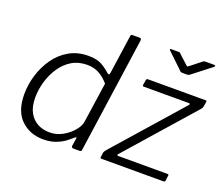

<svg xmlns="http://www.w3.org/2000/svg" viewBox="-122 -928 1312 1123"><g transform="rotate(20 534.0 -366.0)"><path d="M426 0Q420 0 416.5 -3.5Q413 -7 414 -13L421 -59Q423 -67 420 -67.5Q417 -68 409 -61Q398 -51 376 -34Q354 -17 320 -3.5Q286 10 241 10Q157 10 102 -43Q47 -96 47 -201Q47 -261 65 -320.5Q83 -380 118 -430Q153 -480 205 -510Q257 -540 325 -540Q378 -540 409 -522Q440 -504 461 -484Q469 -477 473.5 -479.5Q478 -482 479 -495L513 -732Q514 -738 516.5 -740Q519 -742 524 -742H570Q579 -742 579 -729L477 -13Q476 -5 473.5 -2.5Q471 0 462 0ZM470 -420Q442 -453 409.5 -470.5Q377 -488 336 -488Q281 -488 240 -463Q199 -438 171 -396Q143 -354 128.5 -304Q114 -254 114 -204Q114 -148 134 -112Q154 -76 187 -58.5Q220 -41 261 -41Q305 -41 343 -62.5Q381 -84 406 -114.5Q431 -145 434 -173ZM602 0Q596 0 594 -2.5Q592 -5 594 -11L597 -35Q598 -41 601.5 -46.5Q605 -52 612 -60L973 -470Q977 -475 976.5 -478Q976 -481 970 -481H689Q684 -481 682.5 -483.5Q681 -486 682 -492L687 -522Q688 -527 691 -528.5Q694 -530 698 -530H1057Q1063 -530 1063 -523L1058 -494Q1057 -488 1054 -482Q1051 -476 1045 -470L684 -60Q680 -55 681 -52Q682 -49 686 -49H994Q1003 -49 1001 -41L997 -10Q996 -5 994 -2.5Q992 0 986 0H602ZM963 -737Q969 -741 972.5 -741.5Q976 -742 981 -742H1032Q1039 -742 1040 -738.5Q1041 -735 1034 -729L922 -642Q918 -639 914 -636.5Q910 -634 903 -634H873Q864 -634 860 -637.5Q856 -641 852 -646L762 -732Q758 -737 758 -739.5Q758 -742 763 -742H810Q816 -742 819 -740.5Q822 -739 826 -734L879 -685Q887 -678 889 -679.5Q891 -681 901 -688Z"/></g></svg>

Font: Libre Franklin Thin Light
Style: Italic
Weight: 300
Italic angle: -8°
Version: Version 3.000